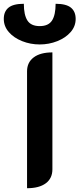

<svg xmlns="http://www.w3.org/2000/svg" viewBox="-64 -986 420 1015"><path d="M79 -609Q79 -656 114 -682.5Q149 -709 213 -709V-91Q213 -43 178 -17Q143 9 79 9ZM-44 -886Q-44 -925 -19 -945.5Q6 -966 62 -966Q62 -907 81 -877.5Q100 -848 146 -848Q192 -848 211 -877.5Q230 -907 230 -966Q286 -966 311 -945.5Q336 -925 336 -886Q336 -847 309.5 -816.5Q283 -786 239 -768.5Q195 -751 146 -751Q97 -751 53 -768.5Q9 -786 -17.5 -816.5Q-44 -847 -44 -886Z"/></svg>

Font: K2D
Style: Bold
Weight: 700
Designer: Katatrad Aksorn Co.,Ltd.
Foundry: Cadson Demak Co.,Ltd.
Version: Version 1.000; ttfautohint (v1.6)